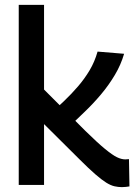

<svg xmlns="http://www.w3.org/2000/svg" viewBox="-20 -760 560 789"><path d="M481 9Q466 9 450.5 5.5Q435 2 416.5 -9.5Q398 -21 371.5 -44Q345 -67 308 -104L161 -250V0H57V-740H161V-392L331 -222Q381 -173 411.5 -148Q442 -123 460.5 -114Q479 -105 495 -105Q498 -105 502 -105.5Q506 -106 510 -106L512 6Q505 7 497.5 8Q490 9 481 9ZM265 -240 178 -285Q211 -314 242.5 -344Q274 -374 301 -405.5Q328 -437 348.5 -471.5Q369 -506 381 -548L490 -539Q477 -494 452 -452Q427 -410 395 -372Q363 -334 329 -301.5Q295 -269 265 -240Z"/></svg>

Font: Georama ExtraCondensed Thin Medium
Style: Regular
Weight: 500
Version: Version 1.001